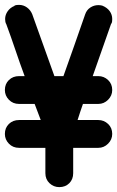

<svg xmlns="http://www.w3.org/2000/svg" viewBox="-31 -757 480 787"><path d="M47 -151Q22 -151 5.5 -168Q-11 -185 -11 -208Q-11 -233 5.5 -249Q22 -265 47 -265H136Q130 -282 123.5 -298Q117 -314 111 -331H47Q22 -331 5.5 -348Q-11 -365 -11 -388Q-11 -413 5.5 -429Q22 -445 47 -445H70Q50 -499 32 -552.5Q14 -606 -6 -660V-659Q-10 -667 -10 -679Q-10 -696 0.5 -711Q11 -726 29 -733H27Q32 -736 37.5 -736.5Q43 -737 47 -737Q65 -737 79.5 -726.5Q94 -716 101 -699L192 -445H229L274 -572L318 -698Q324 -716 339 -726Q354 -736 372 -736Q380 -736 388 -734Q408 -726 418.5 -711.5Q429 -697 429 -679Q429 -675 428.5 -669.5Q428 -664 425 -659V-661L387 -553L349 -445H372Q395 -445 412 -429Q429 -413 429 -388Q429 -365 412 -348Q395 -331 372 -331H309Q304 -318 298 -299L287 -265H372Q395 -265 412 -249Q429 -233 429 -208Q429 -185 412 -168Q395 -151 372 -151H269V-47Q269 -22 253 -6Q237 10 212 10Q189 10 172 -6Q155 -22 155 -47V-151Z"/></svg>

Font: VDS
Style: Bold
Weight: 700
Designer: artmaker
Foundry: artmaker
Version: Version 1.000 2009 initial release